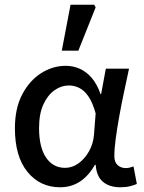

<svg xmlns="http://www.w3.org/2000/svg" viewBox="-20 -779 609 811"><path d="M234 12Q149 12 96 -53Q43 -118 43 -237Q43 -321 73.5 -379.5Q104 -438 153 -469.5Q202 -501 258 -501Q288 -501 316 -489Q344 -477 367 -450.5Q390 -424 405 -381H407L427 -489H525Q515 -442 504 -390.5Q493 -339 484 -289Q475 -239 469 -195Q463 -151 463 -119Q463 -94 477 -81.5Q491 -69 511 -69Q519 -69 527.5 -71Q536 -73 544 -76L558 -2Q547 3 529.5 7.5Q512 12 488 12Q443 12 415.5 -10.5Q388 -33 384 -83H381Q327 12 234 12ZM255 -70Q285 -70 311.5 -89Q338 -108 356 -140Q374 -172 377 -210L384 -300Q371 -347 353 -372.5Q335 -398 314 -408Q293 -418 271 -418Q239 -418 210.5 -398Q182 -378 163.5 -338.5Q145 -299 145 -238Q145 -157 174.5 -113.5Q204 -70 255 -70ZM241 -565 278 -759H378L384 -748L311 -565Z"/></svg>

Font: Source Sans 3 Medium
Style: Regular
Weight: 500
Designer: Paul D. Hunt
Foundry: Adobe
Version: Version 3.052;hotconv 1.1.0;makeotfexe 2.6.0